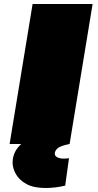

<svg xmlns="http://www.w3.org/2000/svg" viewBox="-20 -720 488 960"><path d="M28 0 143 -700H443L328 0ZM167 -38 328 0Q282 9 268 21.5Q254 34 254 48Q254 60 266.5 66.5Q279 73 299 73Q307 73 313 72.5Q319 72 325 71L306 208Q282 214 256.5 217Q231 220 208 220Q148 220 112 200Q76 180 59.5 150.5Q43 121 43 94Q43 45 77.5 8.5Q112 -28 167 -38Z"/></svg>

Font: Georama ExtraExtended Black
Style: Italic
Weight: 900
Width: 8
Italic angle: -9°
Designer: Jean-Baptiste Levee
Foundry: Production Type
Version: Version 1.000